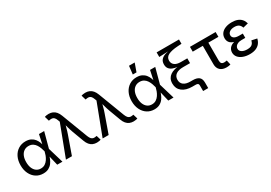

<svg xmlns="http://www.w3.org/2000/svg" viewBox="29 -1780 4146 2937"><g transform="rotate(-30 2101.5 -311.0)"><path d="M291.5 11.7Q219.7 11.7 165 -24.2Q110.4 -60.1 79.6 -123.8Q48.8 -187.5 48.8 -270.5Q48.8 -354.5 80.1 -418Q111.3 -481.4 167 -517.1Q222.7 -552.7 294.9 -552.7Q350.6 -552.7 388.9 -533.2Q427.2 -513.7 451.2 -482.4Q475.1 -451.2 488.3 -414.8Q501.5 -378.4 507.3 -345.2H541.5L550.3 -274.4L631.8 0H539.6L474.1 -274.4Q467.8 -300.8 456.3 -333.7Q444.8 -366.7 425.5 -397.5Q406.2 -428.2 375.5 -448Q344.7 -467.8 300.3 -467.8Q253.9 -467.8 219.5 -443.8Q185.1 -419.9 166.5 -376Q147.9 -332 147.9 -270.5Q147.9 -210 166 -166Q184.1 -122.1 217.3 -97.9Q250.5 -73.7 295.4 -73.7Q339.4 -73.7 370.4 -94Q401.4 -114.3 422.4 -145.8Q443.4 -177.2 455.8 -210.9Q468.3 -244.6 474.1 -271.5L532.2 -545.9H624L550.3 -271.5L541.5 -204.1H510.7Q503.4 -171.4 489 -134Q474.6 -96.7 450 -63.5Q425.3 -30.3 386.5 -9.3Q347.7 11.7 291.5 11.7Z M693.4 0 902.3 -550.3 892.1 -577.6Q878.9 -615.2 862.5 -632.1Q846.2 -648.9 825 -651.9Q803.7 -654.8 775.4 -648.4L765.6 -646.5L741.7 -728Q751 -732.4 770.8 -735.8Q790.5 -739.3 811.5 -739.3Q851.6 -739.3 883.1 -725.8Q914.6 -712.4 939 -683.8Q963.4 -655.3 980.5 -609.9L1155.3 -150.4Q1169.4 -114.3 1186 -96.7Q1202.6 -79.1 1223.9 -75.7Q1245.1 -72.3 1271.5 -78.1L1281.7 -80.1L1306.2 0.5Q1296.9 4.4 1278.1 8.1Q1259.3 11.7 1235.8 11.7Q1197.8 11.7 1166.3 -1.7Q1134.8 -15.1 1110.6 -43.5Q1086.4 -71.8 1069.8 -117.7L995.6 -316.9Q976.6 -369.6 963.6 -418.5Q950.7 -467.3 936 -518.1H968.8Q954.6 -469.2 942.4 -418.7Q930.2 -368.2 911.6 -316.9L799.3 0Z M1341.8 0 1550.8 -550.3 1540.5 -577.6Q1527.3 -615.2 1511 -632.1Q1494.6 -648.9 1473.4 -651.9Q1452.1 -654.8 1423.8 -648.4L1414.1 -646.5L1390.1 -728Q1399.4 -732.4 1419.2 -735.8Q1439 -739.3 1460 -739.3Q1500 -739.3 1531.5 -725.8Q1563 -712.4 1587.4 -683.8Q1611.8 -655.3 1628.9 -609.9L1803.7 -150.4Q1817.9 -114.3 1834.5 -96.7Q1851.1 -79.1 1872.3 -75.7Q1893.6 -72.3 1919.9 -78.1L1930.2 -80.1L1954.6 0.5Q1945.3 4.4 1926.5 8.1Q1907.7 11.7 1884.3 11.7Q1846.2 11.7 1814.7 -1.7Q1783.2 -15.1 1759 -43.5Q1734.9 -71.8 1718.3 -117.7L1644 -316.9Q1625 -369.6 1612.1 -418.5Q1599.1 -467.3 1584.5 -518.1H1617.2Q1603 -469.2 1590.8 -418.7Q1578.6 -368.2 1560.1 -316.9L1447.8 0Z M2253.4 11.7Q2181.6 11.7 2127 -24.2Q2072.3 -60.1 2041.5 -123.8Q2010.7 -187.5 2010.7 -270.5Q2010.7 -354.5 2042 -418Q2073.2 -481.4 2128.9 -517.1Q2184.6 -552.7 2256.8 -552.7Q2312.5 -552.7 2350.8 -533.2Q2389.2 -513.7 2413.1 -482.4Q2437 -451.2 2450.2 -414.8Q2463.4 -378.4 2469.2 -345.2H2503.4L2512.2 -274.4L2593.8 0H2501.5L2436 -274.4Q2429.7 -300.8 2418.2 -333.7Q2406.7 -366.7 2387.5 -397.5Q2368.2 -428.2 2337.4 -448Q2306.6 -467.8 2262.2 -467.8Q2215.8 -467.8 2181.4 -443.8Q2147 -419.9 2128.4 -376Q2109.9 -332 2109.9 -270.5Q2109.9 -210 2127.9 -166Q2146 -122.1 2179.2 -97.9Q2212.4 -73.7 2257.3 -73.7Q2301.3 -73.7 2332.3 -94Q2363.3 -114.3 2384.3 -145.8Q2405.3 -177.2 2417.7 -210.9Q2430.2 -244.6 2436 -271.5L2494.1 -545.9H2585.9L2512.2 -271.5L2503.4 -204.1H2472.7Q2465.3 -171.4 2450.9 -134Q2436.5 -96.7 2411.9 -63.5Q2387.2 -30.3 2348.4 -9.3Q2309.6 11.7 2253.4 11.7ZM2230.5 -616.7 2247.1 -761.7H2347.7L2295.9 -616.7Z M3035.6 140.1V46.9Q3035.6 28.3 3030.8 18.3Q3025.9 8.3 3013.7 4.2Q3001.5 0 2979.5 0H2926.8Q2814 0 2749.3 -51.3Q2684.6 -102.5 2684.6 -192.4Q2684.6 -242.2 2702.6 -275.9Q2720.7 -309.6 2750.7 -330.3Q2780.8 -351.1 2817.1 -362.1Q2853.5 -373 2890.6 -377Q2927.7 -380.9 2959.5 -380.9V-371.1Q2920.9 -371.1 2879.2 -375.5Q2837.4 -379.9 2801 -393.8Q2764.6 -407.7 2742.2 -435.8Q2719.7 -463.9 2719.7 -510.7Q2719.7 -564 2748.3 -594.7Q2776.9 -625.5 2821.8 -639.9Q2866.7 -654.3 2915 -657.7V-654.8L2715.3 -646.5V-727.5H3110.4V-651.4L3042.5 -647.5Q2932.1 -640.6 2874.3 -612.1Q2816.4 -583.5 2816.4 -522Q2816.4 -472.2 2854 -443.1Q2891.6 -414.1 2963.4 -414.1H3076.2V-329.6H2952.6Q2870.1 -329.6 2825.7 -296.9Q2781.2 -264.2 2781.2 -203.6Q2781.2 -145.5 2822.3 -114.3Q2863.3 -83 2940.4 -83H2982.4Q3054.2 -83 3090.1 -53.2Q3126 -23.4 3126 43V140.1Z M3530.8 6.8Q3458 6.8 3417.7 -30.8Q3377.4 -68.4 3377.4 -136.7V-460.9H3199.2V-545.9H3652.8V-460.9H3475.1V-144.5Q3475.1 -109.9 3489.5 -93.8Q3503.9 -77.6 3537.1 -77.6Q3545.9 -77.6 3559.1 -79.6Q3572.3 -81.5 3582.5 -83.5L3600.6 -3.4Q3586.4 1.5 3567.9 4.2Q3549.3 6.8 3530.8 6.8Z M3939.5 9.8Q3875 9.8 3823.5 -9.5Q3772 -28.8 3742.4 -64.2Q3712.9 -99.6 3712.9 -147.5Q3712.9 -170.9 3722.2 -195.1Q3731.4 -219.2 3754.4 -239.5Q3777.3 -259.8 3817.6 -272.2Q3857.9 -284.7 3919.9 -284.7H4001V-241.7H3934.1Q3896.5 -241.7 3869.6 -230.2Q3842.8 -218.8 3828.1 -199.2Q3813.5 -179.7 3813.5 -155.3Q3813.5 -118.7 3848.4 -96.2Q3883.3 -73.7 3942.9 -73.7Q3981.4 -73.7 4005.1 -83.7Q4028.8 -93.8 4042 -113.3Q4055.2 -132.8 4062 -162.1L4155.3 -142.1Q4145 -95.2 4118.2 -61Q4091.3 -26.9 4046.9 -8.5Q4002.4 9.8 3939.5 9.8ZM3919.9 -262.2Q3859.9 -262.2 3821.3 -273.4Q3782.7 -284.7 3761.2 -303.7Q3739.7 -322.8 3731.4 -346.2Q3723.1 -369.6 3723.1 -392.6Q3723.1 -443.4 3750.5 -479Q3777.8 -514.6 3826.7 -533.7Q3875.5 -552.7 3938.5 -552.7Q3997.1 -552.7 4039.1 -536.6Q4081.1 -520.5 4107.4 -489.7Q4133.8 -459 4146 -414.6L4054.2 -391.6Q4043.5 -428.2 4015.9 -449.2Q3988.3 -470.2 3938 -470.2Q3884.8 -470.2 3853 -447.5Q3821.3 -424.8 3821.3 -389.2Q3821.3 -357.4 3849.6 -337.6Q3877.9 -317.9 3934.1 -317.9H4001V-262.2Z"/></g></svg>

Font: Inter Cardless
Style: Regular
Weight: 400
Designer: Rasmus Andersson
Foundry: rsms
Version: Version 4.001;git-9221beed3